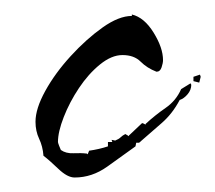

<svg xmlns="http://www.w3.org/2000/svg" viewBox="-20 -238 297 265"><path d="M83 7Q73 7 60.5 -5Q48 -17 40 -23Q39 -36 34 -46.5Q29 -57 29 -70Q29 -88 42.5 -112.5Q56 -137 77.5 -160.5Q99 -184 121.5 -200Q144 -216 162 -216V-218Q179 -214 192 -193Q205 -172 205 -155Q205 -151 203 -145Q201 -139 196 -139Q183 -144 174 -153Q165 -162 149 -162Q134 -162 118 -149Q102 -136 89 -116.5Q76 -97 68 -76.5Q60 -56 60 -42Q60 -41 61.5 -37Q63 -33 64 -31Q71 -26 81.5 -26.5Q92 -27 100 -26L101 -25L103 -30Q117 -32 129 -36V-42H135L134 -45L139 -44Q144 -46 146.5 -48.5Q149 -51 153 -53L158 -50V-51L176 -68H177L181 -66V-67Q194 -79 208.5 -89Q223 -99 230 -115L243 -123L244 -121Q244 -114 239 -108Q234 -102 228 -100Q218 -81 203 -68Q188 -55 172 -41H168L167 -36Q149 -23 128 -8Q107 7 83 7ZM255 -124 247 -126V-132L256 -135L257 -132Z"/></svg>

Font: Kolker Brush
Style: Regular
Weight: 400
Designer: Robert E. Leuschke
Foundry: Robert E. Leuschke
Version: Version 1.010; ttfautohint (v1.8.3)